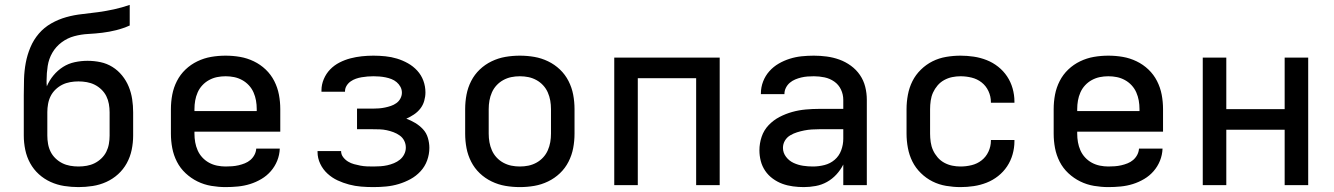

<svg xmlns="http://www.w3.org/2000/svg" viewBox="-20 -755 5440 783"><path d="M300 8Q271 8 242 3.5Q213 -1 186.5 -13Q160 -25 138.5 -44.5Q117 -64 103 -89.5Q89 -115 83 -144Q77 -173 77 -202V-367Q77 -400 78 -433Q79 -466 85 -498.5Q91 -531 104 -562Q117 -593 138.5 -618Q160 -643 189 -659.5Q218 -676 250 -685Q282 -694 315 -697.5Q348 -701 380.5 -705.5Q413 -710 445 -717Q477 -724 509 -735V-651Q482 -639 454 -632Q426 -625 397.5 -621.5Q369 -618 340 -616.5Q311 -615 283 -607.5Q255 -600 231.5 -582.5Q208 -565 193.5 -540Q179 -515 174.5 -486Q170 -457 170 -428Q170 -422 170 -415.5Q170 -409 171 -403Q181 -427 198 -447.5Q215 -468 237 -482Q259 -496 285 -501.5Q311 -507 337 -507Q364 -507 390 -501.5Q416 -496 438.5 -482Q461 -468 478 -447Q495 -426 505 -401.5Q515 -377 519 -350.5Q523 -324 523 -297V-202Q523 -173 517 -144Q511 -115 497 -89.5Q483 -64 461.5 -44.5Q440 -25 413.5 -13Q387 -1 358 3.5Q329 8 300 8ZM300 -76Q317 -76 334 -79Q351 -82 366 -89.5Q381 -97 393.5 -109Q406 -121 413.5 -136Q421 -151 424 -168Q427 -185 427 -202V-297Q427 -314 424 -331Q421 -348 413.5 -363Q406 -378 393.5 -390Q381 -402 366 -409.5Q351 -417 334 -420Q317 -423 300 -423Q283 -423 266 -420Q249 -417 234 -409.5Q219 -402 206.5 -390Q194 -378 186.5 -363Q179 -348 176 -331Q173 -314 173 -298V-202Q173 -185 176 -168Q179 -151 186.5 -136Q194 -121 206.5 -109Q219 -97 234 -89.5Q249 -82 266 -79Q283 -76 300 -76Z M900 8Q871 8 841.5 3Q812 -2 785.5 -15Q759 -28 737 -48.5Q715 -69 701.5 -95.5Q688 -122 682.5 -151Q677 -180 677 -210V-310Q677 -340 682.5 -369Q688 -398 701.5 -424.5Q715 -451 736.5 -471.5Q758 -492 785 -505Q812 -518 841 -523Q870 -528 900 -528Q930 -528 959 -523Q988 -518 1015 -505Q1042 -492 1063.5 -471.5Q1085 -451 1098.5 -424.5Q1112 -398 1117.5 -369Q1123 -340 1123 -310V-218H773V-210Q773 -192 776 -175Q779 -158 786 -142Q793 -126 805 -113Q817 -100 832.5 -91.5Q848 -83 865.5 -79.5Q883 -76 900 -76Q913 -76 926.5 -77Q940 -78 953 -81Q966 -84 978.5 -89Q991 -94 1001 -102.5Q1011 -111 1017.5 -123Q1024 -135 1025 -149H1121Q1120 -123 1110.5 -99.5Q1101 -76 1084.5 -57Q1068 -38 1046 -25Q1024 -12 1000 -4.5Q976 3 950.5 5.5Q925 8 900 8ZM773 -302H1027V-310Q1027 -328 1024 -345Q1021 -362 1014 -378Q1007 -394 995 -407Q983 -420 967.5 -428.5Q952 -437 935 -440.5Q918 -444 900 -444Q882 -444 865 -440.5Q848 -437 832.5 -428.5Q817 -420 805 -407Q793 -394 786 -378Q779 -362 776 -345Q773 -328 773 -310Z M1503 8Q1478 8 1453 6Q1428 4 1403.5 -2.5Q1379 -9 1356.5 -19.5Q1334 -30 1315.5 -47Q1297 -64 1286 -87Q1275 -110 1275 -135V-139H1371Q1371 -125 1379.5 -114Q1388 -103 1399.5 -96Q1411 -89 1424 -85.5Q1437 -82 1450 -79.5Q1463 -77 1476.5 -76.5Q1490 -76 1503 -76Q1517 -76 1531.5 -77Q1546 -78 1559.5 -81Q1573 -84 1586.5 -89.5Q1600 -95 1611 -104Q1622 -113 1628.5 -126Q1635 -139 1635 -153Q1635 -168 1628.5 -181Q1622 -194 1610 -202.5Q1598 -211 1584.5 -216Q1571 -221 1557 -224Q1543 -227 1528.5 -227.5Q1514 -228 1500 -228H1436V-312H1500Q1513 -312 1525.5 -313Q1538 -314 1550 -316.5Q1562 -319 1574 -323Q1586 -327 1596.5 -334.5Q1607 -342 1613 -353.5Q1619 -365 1619 -377Q1619 -390 1613 -401Q1607 -412 1597.5 -420Q1588 -428 1576.5 -432.5Q1565 -437 1552.5 -439.5Q1540 -442 1527.5 -443Q1515 -444 1503 -444Q1491 -444 1479 -443Q1467 -442 1455 -440Q1443 -438 1431.5 -434Q1420 -430 1410 -423Q1400 -416 1393.5 -405.5Q1387 -395 1387 -383V-381H1291V-387Q1291 -410 1300.5 -432.5Q1310 -455 1326.5 -472Q1343 -489 1364.5 -500Q1386 -511 1409 -517Q1432 -523 1455.5 -525.5Q1479 -528 1503 -528Q1527 -528 1551.5 -525.5Q1576 -523 1599 -516Q1622 -509 1643.5 -497Q1665 -485 1681.5 -467Q1698 -449 1706.5 -426Q1715 -403 1715 -378Q1715 -361 1710 -343.5Q1705 -326 1694 -312Q1683 -298 1668 -288Q1653 -278 1637 -271Q1656 -264 1673.5 -253.5Q1691 -243 1705 -228Q1719 -213 1725 -192.5Q1731 -172 1731 -152Q1731 -126 1722 -101Q1713 -76 1695 -56.5Q1677 -37 1654 -24.5Q1631 -12 1606 -4.5Q1581 3 1555 5.5Q1529 8 1503 8Z M2100 8Q2070 8 2041 3Q2012 -2 1985 -15Q1958 -28 1936.5 -48.5Q1915 -69 1901.5 -95.5Q1888 -122 1882.5 -151Q1877 -180 1877 -210V-310Q1877 -340 1882.5 -369Q1888 -398 1901.5 -424.5Q1915 -451 1936.5 -471.5Q1958 -492 1985 -505Q2012 -518 2041 -523Q2070 -528 2100 -528Q2130 -528 2159 -523Q2188 -518 2215 -505Q2242 -492 2263.5 -471.5Q2285 -451 2298.5 -424.5Q2312 -398 2317.5 -369Q2323 -340 2323 -310V-210Q2323 -180 2317.5 -151Q2312 -122 2298.5 -95.5Q2285 -69 2263.5 -48.5Q2242 -28 2215 -15Q2188 -2 2159 3Q2130 8 2100 8ZM2100 -76Q2118 -76 2135 -79.5Q2152 -83 2167.5 -91.5Q2183 -100 2195 -113Q2207 -126 2214 -142Q2221 -158 2224 -175Q2227 -192 2227 -210V-310Q2227 -328 2224 -345Q2221 -362 2214 -378Q2207 -394 2195 -407Q2183 -420 2167.5 -428.5Q2152 -437 2135 -440.5Q2118 -444 2100 -444Q2082 -444 2065 -440.5Q2048 -437 2032.5 -428.5Q2017 -420 2005 -407Q1993 -394 1986 -378Q1979 -362 1976 -345Q1973 -328 1973 -310V-210Q1973 -192 1976 -175Q1979 -158 1986 -142Q1993 -126 2005 -113Q2017 -100 2032.5 -91.5Q2048 -83 2065 -79.5Q2082 -76 2100 -76Z M2485 0V-520H2915V0H2819V-436H2581V0Z M3258 8Q3236 8 3213.5 5Q3191 2 3170.5 -5.5Q3150 -13 3131.5 -26.5Q3113 -40 3100.5 -58.5Q3088 -77 3082.5 -98.5Q3077 -120 3077 -142Q3077 -170 3086 -197Q3095 -224 3114.5 -244.5Q3134 -265 3159 -278Q3184 -291 3211 -298.5Q3238 -306 3266 -308.5Q3294 -311 3321 -311H3419V-348Q3419 -370 3409.5 -390Q3400 -410 3382 -422.5Q3364 -435 3342.5 -439.5Q3321 -444 3299 -444Q3286 -444 3273 -443Q3260 -442 3247.5 -439Q3235 -436 3223 -431Q3211 -426 3201 -417.5Q3191 -409 3185 -397Q3179 -385 3179 -372V-371H3083V-374Q3083 -399 3092 -422.5Q3101 -446 3117.5 -464.5Q3134 -483 3155.5 -495.5Q3177 -508 3201 -515.5Q3225 -523 3249.5 -525.5Q3274 -528 3299 -528Q3325 -528 3351.5 -524.5Q3378 -521 3403 -512Q3428 -503 3450 -487Q3472 -471 3487 -449Q3502 -427 3508.5 -401Q3515 -375 3515 -348V0H3419V-84Q3408 -62 3391 -43.5Q3374 -25 3352.5 -13Q3331 -1 3306.5 3.5Q3282 8 3258 8ZM3295 -76Q3319 -76 3342.5 -82Q3366 -88 3384 -103.5Q3402 -119 3410.5 -142Q3419 -165 3419 -189V-228H3321Q3306 -228 3290.5 -227Q3275 -226 3260 -223Q3245 -220 3230.5 -215.5Q3216 -211 3202.5 -203Q3189 -195 3181 -181.5Q3173 -168 3173 -152Q3173 -132 3185.5 -115.5Q3198 -99 3216.5 -90.5Q3235 -82 3255 -79Q3275 -76 3295 -76Z M3897 8Q3868 8 3838.5 3Q3809 -2 3783 -15Q3757 -28 3735.5 -49Q3714 -70 3701 -96Q3688 -122 3682.5 -151.5Q3677 -181 3677 -210V-310Q3677 -339 3682.5 -368.5Q3688 -398 3701 -424Q3714 -450 3735.5 -471Q3757 -492 3783 -505Q3809 -518 3838.5 -523Q3868 -528 3897 -528Q3924 -528 3951 -524Q3978 -520 4003.5 -510Q4029 -500 4050.5 -483Q4072 -466 4087 -443.5Q4102 -421 4109.5 -394.5Q4117 -368 4117 -341V-336H4021V-339Q4021 -362 4011 -383.5Q4001 -405 3983 -419Q3965 -433 3942.5 -438.5Q3920 -444 3897 -444Q3880 -444 3863 -440.5Q3846 -437 3830.5 -428.5Q3815 -420 3803.5 -406.5Q3792 -393 3785 -377.5Q3778 -362 3775.5 -344.5Q3773 -327 3773 -310V-210Q3773 -193 3775.5 -175.5Q3778 -158 3785 -142.5Q3792 -127 3803.5 -113.5Q3815 -100 3830.5 -91.5Q3846 -83 3863 -79.5Q3880 -76 3897 -76Q3920 -76 3942.5 -81.5Q3965 -87 3983 -101Q4001 -115 4011 -136.5Q4021 -158 4021 -181V-184H4117V-179Q4117 -152 4109.5 -125.5Q4102 -99 4087 -76.5Q4072 -54 4050.5 -37Q4029 -20 4003.5 -10Q3978 0 3951 4Q3924 8 3897 8Z M4500 8Q4471 8 4441.5 3Q4412 -2 4385.5 -15Q4359 -28 4337 -48.5Q4315 -69 4301.5 -95.5Q4288 -122 4282.5 -151Q4277 -180 4277 -210V-310Q4277 -340 4282.5 -369Q4288 -398 4301.5 -424.5Q4315 -451 4336.5 -471.5Q4358 -492 4385 -505Q4412 -518 4441 -523Q4470 -528 4500 -528Q4530 -528 4559 -523Q4588 -518 4615 -505Q4642 -492 4663.5 -471.5Q4685 -451 4698.5 -424.5Q4712 -398 4717.5 -369Q4723 -340 4723 -310V-218H4373V-210Q4373 -192 4376 -175Q4379 -158 4386 -142Q4393 -126 4405 -113Q4417 -100 4432.5 -91.5Q4448 -83 4465.5 -79.5Q4483 -76 4500 -76Q4513 -76 4526.5 -77Q4540 -78 4553 -81Q4566 -84 4578.5 -89Q4591 -94 4601 -102.5Q4611 -111 4617.5 -123Q4624 -135 4625 -149H4721Q4720 -123 4710.5 -99.5Q4701 -76 4684.5 -57Q4668 -38 4646 -25Q4624 -12 4600 -4.5Q4576 3 4550.5 5.5Q4525 8 4500 8ZM4373 -302H4627V-310Q4627 -328 4624 -345Q4621 -362 4614 -378Q4607 -394 4595 -407Q4583 -420 4567.5 -428.5Q4552 -437 4535 -440.5Q4518 -444 4500 -444Q4482 -444 4465 -440.5Q4448 -437 4432.5 -428.5Q4417 -420 4405 -407Q4393 -394 4386 -378Q4379 -362 4376 -345Q4373 -328 4373 -310Z M4885 0V-520H4981V-310H5219V-520H5315V0H5219V-226H4981V0Z"/></svg>

Font: Iosevka Fixed Curly Md Ex
Style: Regular
Weight: 500
Width: 7
Monospace: yes
Designer: Belleve Invis
Foundry: Belleve Invis
Version: Version 30.1.2